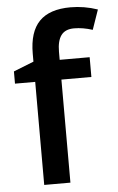

<svg xmlns="http://www.w3.org/2000/svg" viewBox="-54 -803 515 841"><g transform="rotate(-5 203.5 -382.5)"><path d="M353 -453.1H221.2V0H106V-453.1H17.1V-506.8L106 -542V-577.1Q106 -672.9 150.9 -719Q195.8 -765.1 288.1 -765.1Q348.6 -765.1 407.2 -745.1L377 -658.2Q334.5 -671.9 295.9 -671.9Q256.8 -671.9 239 -647.7Q221.2 -623.5 221.2 -575.2V-540H353Z"/></g></svg>

Font: f2_52653          
Style: Regular
Weight: 600
Foundry: Ascender Corporation
Version: Version 1.10